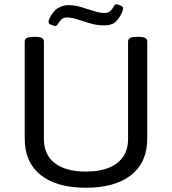

<svg xmlns="http://www.w3.org/2000/svg" viewBox="-20 -875 806 901"><path d="M383 6Q245 6 170.5 -54Q96 -114 96 -224V-680Q96 -691 105.5 -696.5Q115 -702 137 -702H145Q168 -702 177 -696.5Q186 -691 186 -680V-223Q186 -149 237 -109.5Q288 -70 383 -70Q478 -70 529.5 -109.5Q581 -149 581 -223V-680Q581 -691 590 -696.5Q599 -702 622 -702H630Q652 -702 661.5 -696.5Q671 -691 671 -680V-224Q671 -114 596 -54Q521 6 383 6ZM239 -753Q232 -753 220 -758.5Q208 -764 208 -771Q208 -777 211 -786Q228 -823 252 -837Q276 -851 299 -851Q329 -851 360 -842Q391 -833 419.5 -823.5Q448 -814 469 -814Q489 -814 499 -824.5Q509 -835 514 -845Q519 -855 525 -855Q533 -855 545.5 -849Q558 -843 558 -837Q558 -834 556 -826.5Q554 -819 547 -805Q534 -782 518 -769Q502 -756 467 -756Q434 -756 402.5 -765.5Q371 -775 343 -784Q315 -793 294 -793Q277 -793 267.5 -783Q258 -773 252 -763Q246 -753 239 -753Z"/></svg>

Font: Asap Semi Expanded
Style: Regular
Weight: 400
Width: 6
Designer: Pablo Cosgaya
Foundry: Omnibus-Type
Version: Version 3.001; ttfautohint (v1.8.4.7-5d5b)